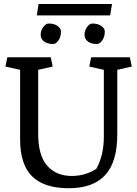

<svg xmlns="http://www.w3.org/2000/svg" viewBox="-20 -954 703 984"><path d="M175.8 -266.6Q175.8 -157.7 221.7 -105Q267.6 -52.2 348.1 -52.2Q386.7 -52.2 420.4 -63.5Q454.1 -74.7 474.1 -89.4Q512.2 -158.7 512.2 -254.4V-596.2L437.5 -612.8L447.3 -660.6H645.5L655.3 -612.8L581.1 -596.2V-265.6Q581.1 -124 519 -56.6Q457 10.7 332 10.7Q207 10.7 145 -49.8Q83 -110.4 83 -239.7V-596.2L7.8 -612.8L17.6 -660.6H240.2L250 -612.8L175.8 -596.2ZM177.7 -933.6H554.2L544.4 -875H168.5ZM453.6 -833.5Q481.4 -833.5 499.5 -820.8Q517.1 -808.1 517.1 -793Q517.1 -765.1 503.9 -746.6Q490.7 -728.5 476.1 -728.5Q460.9 -728.5 449.7 -731.9Q438.5 -735.4 430.7 -741.2Q413.1 -754.4 413.1 -775.4Q413.1 -796.4 425.8 -814.9Q438.5 -833.5 453.6 -833.5ZM229.5 -833.5Q257.8 -833.5 274.9 -820.8Q292.5 -808.1 292.5 -793Q292.5 -765.6 279.8 -747.1Q267.1 -728.5 252 -728.5Q236.8 -728.5 225.6 -731.9Q214.4 -735.4 206.1 -741.2Q188.5 -753.9 188.5 -775.9Q188.5 -797.4 201.7 -815.4Q214.8 -833.5 229.5 -833.5Z"/></svg>

Font: NoticiaText-Regular
Style: Regular
Weight: 400
Designer: JM Sole
Foundry: JM Sole
Version: Version 1.003